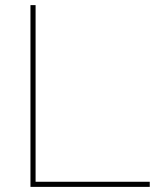

<svg xmlns="http://www.w3.org/2000/svg" viewBox="-20 -730 619 750"><path d="M99 0V-710H119V-20H565V0Z"/></svg>

Font: Raleway Thin Thin
Style: Regular
Weight: 250
Version: Version 4.026